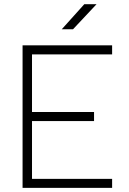

<svg xmlns="http://www.w3.org/2000/svg" viewBox="-20 -914 626 934"><path d="M89.8 0V-693.4H525.4V-649.4H135.7V-369.1H437.5V-325.2H135.7V-43.9H525.4V0ZM280.3 -771.5 390.1 -893.6H449.7L335 -771.5Z"/></svg>

Font: Cascadia Mono ExtraLight
Style: Regular
Weight: 200
Monospace: yes
Designer: Aaron Bell
Foundry: Saja Typeworks
Version: Version 2404.023; ttfautohint (v1.8.4)